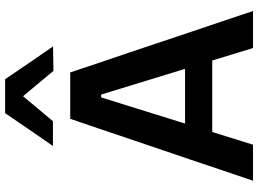

<svg xmlns="http://www.w3.org/2000/svg" viewBox="-149 -858 1007 749"><g transform="rotate(-90 354.5 -483.5)"><path d="M24 0Q43.5 -57.5 65 -121Q86.5 -184.5 105.5 -241.5L188.5 -486Q211 -552.5 229 -606Q247 -659 265.5 -713H446.5Q465 -657 482.8 -604Q500.5 -551 523 -486L605 -241Q625 -181.5 646 -119.5Q667 -57 686 0H541.5Q529.5 -38.5 517.5 -79Q505 -119.5 493 -159H214Q201.5 -119 189 -78.5Q176.5 -38 164.5 0ZM349 -592.5 247 -265H460.5L360 -592.5ZM452.5 -778.5Q428 -808 403.5 -837.5Q378.5 -867 353.5 -897Q329 -867.5 304.8 -838.5Q280.5 -809.5 256 -780.5H159.5Q191.5 -826.5 223.5 -873Q255 -919.5 287.5 -967H420Q452 -919.5 484 -872.8Q516 -826 548 -780Z"/></g></svg>

Font: Heraclito SemiBold
Style: Regular
Weight: 600
Designer: Kostas Bartsokas (font) & Cristiano Sobral (main changes)
Foundry: Kostas Bartsokas (font) & Cristiano Sobral (main changes)
Version: Version 1.00;July 8, 2020;FontCreator 13.0.0.2655 64-bit